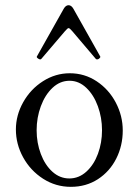

<svg xmlns="http://www.w3.org/2000/svg" viewBox="-20 -706 526 737"><path d="M41 -209Q41 -263.7 69.1 -313.7Q97.2 -363.8 145 -394.3Q192.9 -424.8 248 -424.8Q304.7 -424.8 351.3 -393.8Q397.9 -362.8 424.6 -312Q451.2 -261.2 451.2 -205.1Q451.2 -147 426.3 -97.4Q401.4 -47.9 356 -18.3Q310.5 11.2 252 11.2Q193.8 11.2 145.3 -20Q96.7 -51.3 68.8 -102.1Q41 -152.8 41 -209ZM371.6 -206.1Q371.6 -254.4 355.7 -298.1Q339.8 -341.8 311.3 -368.9Q282.7 -396 247.1 -396Q210.4 -396 181.6 -368.9Q152.8 -341.8 136.7 -298.1Q120.6 -254.4 120.6 -206.1Q120.6 -157.7 136.7 -115Q152.8 -72.3 181.4 -46.6Q210 -21 246.1 -21Q282.7 -21 311.5 -47.1Q340.3 -73.2 356 -115.7Q371.6 -158.2 371.6 -206.1ZM138.7 -480Q136.7 -478 134.3 -478Q131.3 -478 127.4 -480.5Q119.1 -485.8 121.6 -489.3L224.6 -672.4Q232.4 -686 243.2 -686Q253.9 -686 261.7 -672.4L364.7 -489.3L365.2 -487.3Q365.2 -484.9 359.9 -480.5Q356.4 -478 352.5 -478Q349.6 -478 347.7 -480L257.8 -585.9Q247.6 -598.1 243.2 -598.1Q239.3 -598.1 229 -585.9Z"/></svg>

Font: JuniusX
Style: Regular
Weight: 400
Designer: Peter S. Baker
Foundry: Briery Creek Software
Version: Version 1.004